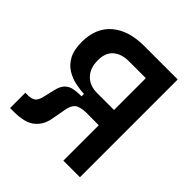

<svg xmlns="http://www.w3.org/2000/svg" viewBox="-189 -827 963 963"><g transform="rotate(45 293.0 -345.0)"><path d="M30.3 2.4V-106H51.3Q70.3 -106 86.2 -115Q102.1 -124 109.9 -159.7L123.5 -217.3Q131.3 -251.5 147.5 -267.3Q163.6 -283.2 185.3 -287.8Q207 -292.5 231.9 -292.5H242.2V-309.6Q213.9 -310.5 180.9 -317.4Q147.9 -324.2 117.9 -342.3Q87.9 -360.4 68.8 -394.8Q49.8 -429.2 49.8 -486.3Q49.8 -585.4 112.5 -639.4Q175.3 -693.4 285.2 -693.4H523.4V0H405.8V-251L314.5 -251.5Q269.5 -249.5 253.4 -234.4Q237.3 -219.2 231.9 -188.5L217.8 -111.8Q210 -60.5 173.6 -29.1Q137.2 2.4 57.1 2.4ZM405.8 -359.4V-585H285.2Q233.4 -585 202.6 -558.3Q171.9 -531.7 171.9 -478.5Q171.9 -422.9 202.6 -391.1Q233.4 -359.4 285.2 -359.4Z"/></g></svg>

Font: Cascadia Mono NF SemiBold
Style: Regular
Weight: 600
Monospace: yes
Designer: Aaron Bell
Foundry: Saja Typeworks
Version: Version 2404.023; ttfautohint (v1.8.4)